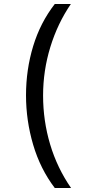

<svg xmlns="http://www.w3.org/2000/svg" viewBox="-20 -812 459 967"><path d="M256 135Q183 39 147 -83Q111 -205 111 -332Q111 -461 147 -579.5Q183 -698 256 -792H337Q270 -694 233.5 -575Q197 -456 197 -331Q197 -204 232.5 -85Q268 34 338 135Z"/></svg>

Font: hindi25
Style: Book
Weight: 400
Designer: Jelle Bosma - Monotype Design Team
Foundry: Monotype Imaging Inc.
Version: Version 2.003